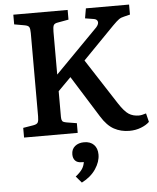

<svg xmlns="http://www.w3.org/2000/svg" viewBox="-63 -753 894 1090"><g transform="rotate(-5 384.0 -208.5)"><path d="M653.8 14.2Q605.5 14.2 566.4 -7.1Q527.3 -28.3 494.1 -82L346.2 -318.8L272.9 -245.1V-111.8Q272.9 -102.1 272.9 -99.6Q272.9 -97.2 273.4 -90.3Q273.9 -83.5 274.9 -81.8Q275.9 -80.1 277.8 -75.9Q279.8 -71.8 282.7 -70.6Q285.6 -69.3 290 -67.6Q294.4 -65.9 300.8 -64.9L359.9 -55.2V0H54.2V-55.2L112.8 -64.9Q133.3 -68.4 138.7 -78.4Q144 -88.4 144 -112.8V-587.9Q144 -612.8 138.4 -622.1Q132.8 -631.3 111.8 -634.8L54.2 -645V-700.2H363.8V-645L301.8 -633.8Q282.7 -630.9 277.8 -620.4Q272.9 -609.9 272.9 -584V-339.8L517.1 -587.9Q533.2 -606.9 528.8 -620.4Q524.4 -633.8 505.9 -636.2L458 -644L467.8 -700.2H713.9V-643.1L680.2 -634.8Q662.6 -631.3 650.1 -622.6Q637.7 -613.8 613.8 -589.8L434.1 -405.8L601.1 -147.9Q632.8 -99.1 657.2 -83.5Q681.6 -67.9 714.8 -67.9Q730.5 -67.9 755.9 -76.2L768.1 -26.9Q750 -9.3 719.7 2.4Q689.5 14.2 653.8 14.2ZM358.9 283.2 327.1 246.1Q353 225.6 365 207.8Q377 189.9 379.9 168H369.1Q343.3 168 331.1 154.8Q318.8 141.6 318.8 119.1Q318.8 89.4 339.1 72.8Q359.4 56.2 391.1 56.2Q426.8 56.2 446.8 76.7Q466.8 97.2 466.8 132.8Q466.8 173.3 439.2 214.8Q411.6 256.3 358.9 283.2Z"/></g></svg>

Font: Literata Book SemiBold
Style: Regular
Weight: 600
Designer: Latin by Veronika Burian and Jose Scaglione. Greek by Irene Vlachou. Cyrillic by Vera Evstafieva
Foundry: TypeTogether
Version: Version 2.003;PS 002.003;hotconv 1.0.88;makeotf.lib2.5.64775